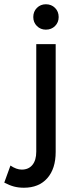

<svg xmlns="http://www.w3.org/2000/svg" viewBox="-103 -712 331 900"><path d="M67 -505H158V0Q158 79 118.5 123.5Q79 168 9 168Q-16 168 -37 162.5Q-58 157 -83 144L-54 64Q-26 83 -1 83Q31 83 49 61Q67 39 67 -1ZM53 -632Q53 -658 70 -675Q87 -692 112 -692Q138 -692 155 -675Q172 -658 172 -632Q172 -607 155 -590Q138 -573 112 -573Q87 -573 70 -590Q53 -607 53 -632Z"/></svg>

Font: Akshar
Style: Regular
Weight: 400
Designer: Tall Chai
Foundry: Tall Chai
Version: Version 1.000